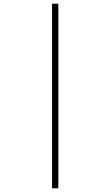

<svg xmlns="http://www.w3.org/2000/svg" viewBox="-20 -780 599 1040"><path d="M262 240H296V-760H262Z"/></svg>

Font: Noto Serif Ethiopic ExtraLight
Style: Regular
Weight: 200
Designer: Monotype Design Team
Foundry: Monotype Imaging Inc.
Version: Version 2.102